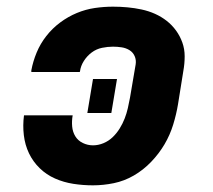

<svg xmlns="http://www.w3.org/2000/svg" viewBox="-20 -548 640 576"><path d="M259 8Q229 8 200 3.5Q171 -1 145 -12.5Q119 -24 99 -43.5Q79 -63 67 -88Q55 -113 51.5 -142.5Q48 -172 52 -202H198Q195 -185 196.5 -168.5Q198 -152 206 -139Q214 -126 228.5 -119Q243 -112 259 -112Q275 -112 290.5 -118.5Q306 -125 318 -136.5Q330 -148 339 -162.5Q348 -177 354 -192.5Q360 -208 363.5 -223.5Q367 -239 370 -255L387 -355Q389 -368 384 -379.5Q379 -391 368.5 -397.5Q358 -404 345 -406Q332 -408 319 -408Q303 -408 286 -404.5Q269 -401 255 -390.5Q241 -380 231.5 -365Q222 -350 220 -334Q220 -333 219.5 -332.5Q219 -332 219 -332H74Q74 -333 74 -334.5Q74 -336 74 -337Q79 -364 90 -390.5Q101 -417 119 -440Q137 -463 160.5 -480.5Q184 -498 210.5 -509Q237 -520 264.5 -524Q292 -528 319 -528Q341 -528 362.5 -526Q384 -524 405 -519.5Q426 -515 445 -506.5Q464 -498 480 -485.5Q496 -473 508 -456.5Q520 -440 527 -420.5Q534 -401 534 -379Q534 -357 530 -335L514 -235Q509 -205 499.5 -174Q490 -143 473.5 -115Q457 -87 433.5 -62.5Q410 -38 381.5 -21.5Q353 -5 321.5 1.5Q290 8 259 8ZM314 -209H242L259 -311H331Z"/></svg>

Font: Iosevka SS04 Heavy Extended
Style: Italic
Weight: 900
Width: 7
Italic angle: -9°
Monospace: yes
Designer: Belleve Invis
Foundry: Belleve Invis
Version: Version 19.0.0; ttfautohint (v1.8.4)